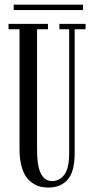

<svg xmlns="http://www.w3.org/2000/svg" viewBox="-20 -804 410 835"><path d="M39.6 -760.3V-783.7H341.3V-760.3ZM189.9 11.7Q171.4 11.7 155.3 7.8Q139.2 3.9 122.1 -7.3Q105 -18.6 92.8 -36.4Q80.6 -54.2 72.8 -84.2Q64.9 -114.3 64.9 -153.8V-676.8H17.1V-700.2H188.5V-676.8H141.1V-154.8Q141.1 -82.5 157.5 -49.6Q173.8 -16.6 207 -16.6Q238.8 -16.6 259.8 -44.2Q280.8 -71.8 280.8 -138.7V-676.8H238.3V-700.2H352.1V-676.8H304.7V-137.2Q304.7 -94.7 295.9 -64.7Q287.1 -34.7 270.5 -18.6Q253.9 -2.4 234.4 4.6Q214.8 11.7 189.9 11.7Z"/></svg>

Font: Imbue
Style: Regular
Weight: 400
Designer: Tyler Finck
Foundry: Etcetera Type Company
Version: Version 0.910